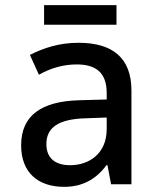

<svg xmlns="http://www.w3.org/2000/svg" viewBox="-20 -715 603 745"><path d="M151 -619H432V-695H151ZM229 10C297 10 351 -17 393 -74H397L411 0H490V-364C490 -490 417 -549 285 -549C209 -549 150 -529 96 -502L131 -425C175 -450 225 -465 277 -465C348 -465 394 -437 394 -354V-329L287 -326C142 -322 62 -268 62 -151C62 -45 128 10 229 10ZM252 -74C198 -74 160 -98 160 -156C160 -219 205 -253 312 -256L394 -259V-214C394 -119 326 -74 252 -74Z"/></svg>

Font: Noto Sans Mono SemiCondensed Medium
Style: Regular
Weight: 500
Width: 4
Designer: Monotype Design Team
Foundry: Monotype Imaging Inc.
Version: Version 2.014